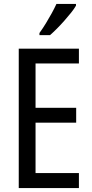

<svg xmlns="http://www.w3.org/2000/svg" viewBox="-20 -963 471 983"><path d="M384 0H76V-714H384V-638H162V-411H370V-335H162V-77H384ZM369 -934Q360 -918 344 -898Q328 -878 309 -856.5Q290 -835 271 -816Q252 -797 236 -783H182V-794Q200 -819 215.5 -844.5Q231 -870 245 -895.5Q259 -921 269 -943H369Z"/></svg>

Font: Noto Sans Display Condensed
Style: Regular
Weight: 400
Width: 3
Designer: Monotype Design Team
Foundry: Monotype Imaging Inc.
Version: Version 2.003